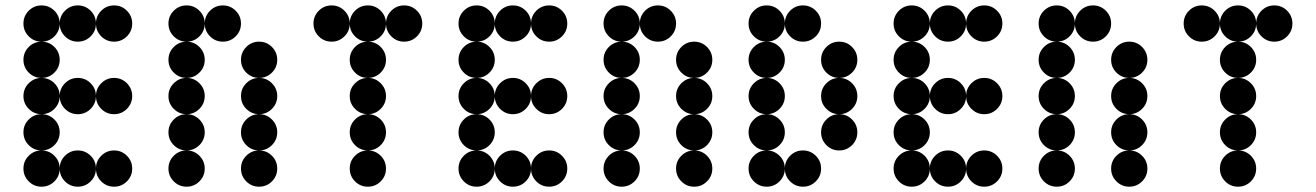

<svg xmlns="http://www.w3.org/2000/svg" viewBox="-20 -704 4962 724"><path d="M205.1 -615.2Q205.1 -586.9 185.1 -566.9Q165 -546.9 136.7 -546.9Q108.4 -546.9 88.4 -566.9Q68.4 -586.9 68.4 -615.2Q68.4 -643.6 88.4 -663.6Q108.4 -683.6 136.7 -683.6Q165 -683.6 185.1 -663.6Q205.1 -643.6 205.1 -615.2ZM341.8 -615.2Q341.8 -586.9 321.8 -566.9Q301.8 -546.9 273.4 -546.9Q245.1 -546.9 225.1 -566.9Q205.1 -586.9 205.1 -615.2Q205.1 -643.6 225.1 -663.6Q245.1 -683.6 273.4 -683.6Q301.8 -683.6 321.8 -663.6Q341.8 -643.6 341.8 -615.2ZM478.5 -615.2Q478.5 -586.9 458.5 -566.9Q438.5 -546.9 410.2 -546.9Q381.8 -546.9 361.8 -566.9Q341.8 -586.9 341.8 -615.2Q341.8 -643.6 361.8 -663.6Q381.8 -683.6 410.2 -683.6Q438.5 -683.6 458.5 -663.6Q478.5 -643.6 478.5 -615.2ZM205.1 -478.5Q205.1 -450.2 185.1 -430.2Q165 -410.2 136.7 -410.2Q108.4 -410.2 88.4 -430.2Q68.4 -450.2 68.4 -478.5Q68.4 -506.8 88.4 -526.9Q108.4 -546.9 136.7 -546.9Q165 -546.9 185.1 -526.9Q205.1 -506.8 205.1 -478.5ZM205.1 -341.8Q205.1 -313.5 185.1 -293.5Q165 -273.4 136.7 -273.4Q108.4 -273.4 88.4 -293.5Q68.4 -313.5 68.4 -341.8Q68.4 -370.1 88.4 -390.1Q108.4 -410.2 136.7 -410.2Q165 -410.2 185.1 -390.1Q205.1 -370.1 205.1 -341.8ZM341.8 -341.8Q341.8 -313.5 321.8 -293.5Q301.8 -273.4 273.4 -273.4Q245.1 -273.4 225.1 -293.5Q205.1 -313.5 205.1 -341.8Q205.1 -370.1 225.1 -390.1Q245.1 -410.2 273.4 -410.2Q301.8 -410.2 321.8 -390.1Q341.8 -370.1 341.8 -341.8ZM478.5 -341.8Q478.5 -313.5 458.5 -293.5Q438.5 -273.4 410.2 -273.4Q381.8 -273.4 361.8 -293.5Q341.8 -313.5 341.8 -341.8Q341.8 -370.1 361.8 -390.1Q381.8 -410.2 410.2 -410.2Q438.5 -410.2 458.5 -390.1Q478.5 -370.1 478.5 -341.8ZM205.1 -205.1Q205.1 -176.8 185.1 -156.7Q165 -136.7 136.7 -136.7Q108.4 -136.7 88.4 -156.7Q68.4 -176.8 68.4 -205.1Q68.4 -233.4 88.4 -253.4Q108.4 -273.4 136.7 -273.4Q165 -273.4 185.1 -253.4Q205.1 -233.4 205.1 -205.1ZM205.1 -68.4Q205.1 -40 185.1 -20Q165 0 136.7 0Q108.4 0 88.4 -20Q68.4 -40 68.4 -68.4Q68.4 -96.7 88.4 -116.7Q108.4 -136.7 136.7 -136.7Q165 -136.7 185.1 -116.7Q205.1 -96.7 205.1 -68.4ZM341.8 -68.4Q341.8 -40 321.8 -20Q301.8 0 273.4 0Q245.1 0 225.1 -20Q205.1 -40 205.1 -68.4Q205.1 -96.7 225.1 -116.7Q245.1 -136.7 273.4 -136.7Q301.8 -136.7 321.8 -116.7Q341.8 -96.7 341.8 -68.4ZM478.5 -68.4Q478.5 -40 458.5 -20Q438.5 0 410.2 0Q381.8 0 361.8 -20Q341.8 -40 341.8 -68.4Q341.8 -96.7 361.8 -116.7Q381.8 -136.7 410.2 -136.7Q438.5 -136.7 458.5 -116.7Q478.5 -96.7 478.5 -68.4Z M752 -615.2Q752 -586.9 731.9 -566.9Q711.9 -546.9 683.6 -546.9Q655.3 -546.9 635.3 -566.9Q615.2 -586.9 615.2 -615.2Q615.2 -643.6 635.3 -663.6Q655.3 -683.6 683.6 -683.6Q711.9 -683.6 731.9 -663.6Q752 -643.6 752 -615.2ZM888.7 -615.2Q888.7 -586.9 868.7 -566.9Q848.6 -546.9 820.3 -546.9Q792 -546.9 772 -566.9Q752 -586.9 752 -615.2Q752 -643.6 772 -663.6Q792 -683.6 820.3 -683.6Q848.6 -683.6 868.7 -663.6Q888.7 -643.6 888.7 -615.2ZM752 -478.5Q752 -450.2 731.9 -430.2Q711.9 -410.2 683.6 -410.2Q655.3 -410.2 635.3 -430.2Q615.2 -450.2 615.2 -478.5Q615.2 -506.8 635.3 -526.9Q655.3 -546.9 683.6 -546.9Q711.9 -546.9 731.9 -526.9Q752 -506.8 752 -478.5ZM1025.4 -478.5Q1025.4 -450.2 1005.4 -430.2Q985.4 -410.2 957 -410.2Q928.7 -410.2 908.7 -430.2Q888.7 -450.2 888.7 -478.5Q888.7 -506.8 908.7 -526.9Q928.7 -546.9 957 -546.9Q985.4 -546.9 1005.4 -526.9Q1025.4 -506.8 1025.4 -478.5ZM752 -341.8Q752 -313.5 731.9 -293.5Q711.9 -273.4 683.6 -273.4Q655.3 -273.4 635.3 -293.5Q615.2 -313.5 615.2 -341.8Q615.2 -370.1 635.3 -390.1Q655.3 -410.2 683.6 -410.2Q711.9 -410.2 731.9 -390.1Q752 -370.1 752 -341.8ZM1025.4 -341.8Q1025.4 -313.5 1005.4 -293.5Q985.4 -273.4 957 -273.4Q928.7 -273.4 908.7 -293.5Q888.7 -313.5 888.7 -341.8Q888.7 -370.1 908.7 -390.1Q928.7 -410.2 957 -410.2Q985.4 -410.2 1005.4 -390.1Q1025.4 -370.1 1025.4 -341.8ZM752 -205.1Q752 -176.8 731.9 -156.7Q711.9 -136.7 683.6 -136.7Q655.3 -136.7 635.3 -156.7Q615.2 -176.8 615.2 -205.1Q615.2 -233.4 635.3 -253.4Q655.3 -273.4 683.6 -273.4Q711.9 -273.4 731.9 -253.4Q752 -233.4 752 -205.1ZM1025.4 -205.1Q1025.4 -176.8 1005.4 -156.7Q985.4 -136.7 957 -136.7Q928.7 -136.7 908.7 -156.7Q888.7 -176.8 888.7 -205.1Q888.7 -233.4 908.7 -253.4Q928.7 -273.4 957 -273.4Q985.4 -273.4 1005.4 -253.4Q1025.4 -233.4 1025.4 -205.1ZM752 -68.4Q752 -40 731.9 -20Q711.9 0 683.6 0Q655.3 0 635.3 -20Q615.2 -40 615.2 -68.4Q615.2 -96.7 635.3 -116.7Q655.3 -136.7 683.6 -136.7Q711.9 -136.7 731.9 -116.7Q752 -96.7 752 -68.4ZM1025.4 -68.4Q1025.4 -40 1005.4 -20Q985.4 0 957 0Q928.7 0 908.7 -20Q888.7 -40 888.7 -68.4Q888.7 -96.7 908.7 -116.7Q928.7 -136.7 957 -136.7Q985.4 -136.7 1005.4 -116.7Q1025.4 -96.7 1025.4 -68.4Z M1298.8 -615.2Q1298.8 -586.9 1278.8 -566.9Q1258.8 -546.9 1230.5 -546.9Q1202.1 -546.9 1182.1 -566.9Q1162.1 -586.9 1162.1 -615.2Q1162.1 -643.6 1182.1 -663.6Q1202.1 -683.6 1230.5 -683.6Q1258.8 -683.6 1278.8 -663.6Q1298.8 -643.6 1298.8 -615.2ZM1435.5 -615.2Q1435.5 -586.9 1415.5 -566.9Q1395.5 -546.9 1367.2 -546.9Q1338.9 -546.9 1318.8 -566.9Q1298.8 -586.9 1298.8 -615.2Q1298.8 -643.6 1318.8 -663.6Q1338.9 -683.6 1367.2 -683.6Q1395.5 -683.6 1415.5 -663.6Q1435.5 -643.6 1435.5 -615.2ZM1572.3 -615.2Q1572.3 -586.9 1552.2 -566.9Q1532.2 -546.9 1503.9 -546.9Q1475.6 -546.9 1455.6 -566.9Q1435.5 -586.9 1435.5 -615.2Q1435.5 -643.6 1455.6 -663.6Q1475.6 -683.6 1503.9 -683.6Q1532.2 -683.6 1552.2 -663.6Q1572.3 -643.6 1572.3 -615.2ZM1435.5 -478.5Q1435.5 -450.2 1415.5 -430.2Q1395.5 -410.2 1367.2 -410.2Q1338.9 -410.2 1318.8 -430.2Q1298.8 -450.2 1298.8 -478.5Q1298.8 -506.8 1318.8 -526.9Q1338.9 -546.9 1367.2 -546.9Q1395.5 -546.9 1415.5 -526.9Q1435.5 -506.8 1435.5 -478.5ZM1435.5 -341.8Q1435.5 -313.5 1415.5 -293.5Q1395.5 -273.4 1367.2 -273.4Q1338.9 -273.4 1318.8 -293.5Q1298.8 -313.5 1298.8 -341.8Q1298.8 -370.1 1318.8 -390.1Q1338.9 -410.2 1367.2 -410.2Q1395.5 -410.2 1415.5 -390.1Q1435.5 -370.1 1435.5 -341.8ZM1435.5 -205.1Q1435.5 -176.8 1415.5 -156.7Q1395.5 -136.7 1367.2 -136.7Q1338.9 -136.7 1318.8 -156.7Q1298.8 -176.8 1298.8 -205.1Q1298.8 -233.4 1318.8 -253.4Q1338.9 -273.4 1367.2 -273.4Q1395.5 -273.4 1415.5 -253.4Q1435.5 -233.4 1435.5 -205.1ZM1435.5 -68.4Q1435.5 -40 1415.5 -20Q1395.5 0 1367.2 0Q1338.9 0 1318.8 -20Q1298.8 -40 1298.8 -68.4Q1298.8 -96.7 1318.8 -116.7Q1338.9 -136.7 1367.2 -136.7Q1395.5 -136.7 1415.5 -116.7Q1435.5 -96.7 1435.5 -68.4Z M1845.7 -615.2Q1845.7 -586.9 1825.7 -566.9Q1805.7 -546.9 1777.3 -546.9Q1749 -546.9 1729 -566.9Q1709 -586.9 1709 -615.2Q1709 -643.6 1729 -663.6Q1749 -683.6 1777.3 -683.6Q1805.7 -683.6 1825.7 -663.6Q1845.7 -643.6 1845.7 -615.2ZM1982.4 -615.2Q1982.4 -586.9 1962.4 -566.9Q1942.4 -546.9 1914.1 -546.9Q1885.7 -546.9 1865.7 -566.9Q1845.7 -586.9 1845.7 -615.2Q1845.7 -643.6 1865.7 -663.6Q1885.7 -683.6 1914.1 -683.6Q1942.4 -683.6 1962.4 -663.6Q1982.4 -643.6 1982.4 -615.2ZM2119.1 -615.2Q2119.1 -586.9 2099.1 -566.9Q2079.1 -546.9 2050.8 -546.9Q2022.5 -546.9 2002.4 -566.9Q1982.4 -586.9 1982.4 -615.2Q1982.4 -643.6 2002.4 -663.6Q2022.5 -683.6 2050.8 -683.6Q2079.1 -683.6 2099.1 -663.6Q2119.1 -643.6 2119.1 -615.2ZM1845.7 -478.5Q1845.7 -450.2 1825.7 -430.2Q1805.7 -410.2 1777.3 -410.2Q1749 -410.2 1729 -430.2Q1709 -450.2 1709 -478.5Q1709 -506.8 1729 -526.9Q1749 -546.9 1777.3 -546.9Q1805.7 -546.9 1825.7 -526.9Q1845.7 -506.8 1845.7 -478.5ZM1845.7 -341.8Q1845.7 -313.5 1825.7 -293.5Q1805.7 -273.4 1777.3 -273.4Q1749 -273.4 1729 -293.5Q1709 -313.5 1709 -341.8Q1709 -370.1 1729 -390.1Q1749 -410.2 1777.3 -410.2Q1805.7 -410.2 1825.7 -390.1Q1845.7 -370.1 1845.7 -341.8ZM1982.4 -341.8Q1982.4 -313.5 1962.4 -293.5Q1942.4 -273.4 1914.1 -273.4Q1885.7 -273.4 1865.7 -293.5Q1845.7 -313.5 1845.7 -341.8Q1845.7 -370.1 1865.7 -390.1Q1885.7 -410.2 1914.1 -410.2Q1942.4 -410.2 1962.4 -390.1Q1982.4 -370.1 1982.4 -341.8ZM2119.1 -341.8Q2119.1 -313.5 2099.1 -293.5Q2079.1 -273.4 2050.8 -273.4Q2022.5 -273.4 2002.4 -293.5Q1982.4 -313.5 1982.4 -341.8Q1982.4 -370.1 2002.4 -390.1Q2022.5 -410.2 2050.8 -410.2Q2079.1 -410.2 2099.1 -390.1Q2119.1 -370.1 2119.1 -341.8ZM1845.7 -205.1Q1845.7 -176.8 1825.7 -156.7Q1805.7 -136.7 1777.3 -136.7Q1749 -136.7 1729 -156.7Q1709 -176.8 1709 -205.1Q1709 -233.4 1729 -253.4Q1749 -273.4 1777.3 -273.4Q1805.7 -273.4 1825.7 -253.4Q1845.7 -233.4 1845.7 -205.1ZM1845.7 -68.4Q1845.7 -40 1825.7 -20Q1805.7 0 1777.3 0Q1749 0 1729 -20Q1709 -40 1709 -68.4Q1709 -96.7 1729 -116.7Q1749 -136.7 1777.3 -136.7Q1805.7 -136.7 1825.7 -116.7Q1845.7 -96.7 1845.7 -68.4ZM1982.4 -68.4Q1982.4 -40 1962.4 -20Q1942.4 0 1914.1 0Q1885.7 0 1865.7 -20Q1845.7 -40 1845.7 -68.4Q1845.7 -96.7 1865.7 -116.7Q1885.7 -136.7 1914.1 -136.7Q1942.4 -136.7 1962.4 -116.7Q1982.4 -96.7 1982.4 -68.4ZM2119.1 -68.4Q2119.1 -40 2099.1 -20Q2079.1 0 2050.8 0Q2022.5 0 2002.4 -20Q1982.4 -40 1982.4 -68.4Q1982.4 -96.7 2002.4 -116.7Q2022.5 -136.7 2050.8 -136.7Q2079.1 -136.7 2099.1 -116.7Q2119.1 -96.7 2119.1 -68.4Z M2392.6 -615.2Q2392.6 -586.9 2372.6 -566.9Q2352.5 -546.9 2324.2 -546.9Q2295.9 -546.9 2275.9 -566.9Q2255.9 -586.9 2255.9 -615.2Q2255.9 -643.6 2275.9 -663.6Q2295.9 -683.6 2324.2 -683.6Q2352.5 -683.6 2372.6 -663.6Q2392.6 -643.6 2392.6 -615.2ZM2529.3 -615.2Q2529.3 -586.9 2509.3 -566.9Q2489.3 -546.9 2460.9 -546.9Q2432.6 -546.9 2412.6 -566.9Q2392.6 -586.9 2392.6 -615.2Q2392.6 -643.6 2412.6 -663.6Q2432.6 -683.6 2460.9 -683.6Q2489.3 -683.6 2509.3 -663.6Q2529.3 -643.6 2529.3 -615.2ZM2392.6 -478.5Q2392.6 -450.2 2372.6 -430.2Q2352.5 -410.2 2324.2 -410.2Q2295.9 -410.2 2275.9 -430.2Q2255.9 -450.2 2255.9 -478.5Q2255.9 -506.8 2275.9 -526.9Q2295.9 -546.9 2324.2 -546.9Q2352.5 -546.9 2372.6 -526.9Q2392.6 -506.8 2392.6 -478.5ZM2666 -478.5Q2666 -450.2 2646 -430.2Q2626 -410.2 2597.7 -410.2Q2569.3 -410.2 2549.3 -430.2Q2529.3 -450.2 2529.3 -478.5Q2529.3 -506.8 2549.3 -526.9Q2569.3 -546.9 2597.7 -546.9Q2626 -546.9 2646 -526.9Q2666 -506.8 2666 -478.5ZM2392.6 -341.8Q2392.6 -313.5 2372.6 -293.5Q2352.5 -273.4 2324.2 -273.4Q2295.9 -273.4 2275.9 -293.5Q2255.9 -313.5 2255.9 -341.8Q2255.9 -370.1 2275.9 -390.1Q2295.9 -410.2 2324.2 -410.2Q2352.5 -410.2 2372.6 -390.1Q2392.6 -370.1 2392.6 -341.8ZM2666 -341.8Q2666 -313.5 2646 -293.5Q2626 -273.4 2597.7 -273.4Q2569.3 -273.4 2549.3 -293.5Q2529.3 -313.5 2529.3 -341.8Q2529.3 -370.1 2549.3 -390.1Q2569.3 -410.2 2597.7 -410.2Q2626 -410.2 2646 -390.1Q2666 -370.1 2666 -341.8ZM2392.6 -205.1Q2392.6 -176.8 2372.6 -156.7Q2352.5 -136.7 2324.2 -136.7Q2295.9 -136.7 2275.9 -156.7Q2255.9 -176.8 2255.9 -205.1Q2255.9 -233.4 2275.9 -253.4Q2295.9 -273.4 2324.2 -273.4Q2352.5 -273.4 2372.6 -253.4Q2392.6 -233.4 2392.6 -205.1ZM2666 -205.1Q2666 -176.8 2646 -156.7Q2626 -136.7 2597.7 -136.7Q2569.3 -136.7 2549.3 -156.7Q2529.3 -176.8 2529.3 -205.1Q2529.3 -233.4 2549.3 -253.4Q2569.3 -273.4 2597.7 -273.4Q2626 -273.4 2646 -253.4Q2666 -233.4 2666 -205.1ZM2392.6 -68.4Q2392.6 -40 2372.6 -20Q2352.5 0 2324.2 0Q2295.9 0 2275.9 -20Q2255.9 -40 2255.9 -68.4Q2255.9 -96.7 2275.9 -116.7Q2295.9 -136.7 2324.2 -136.7Q2352.5 -136.7 2372.6 -116.7Q2392.6 -96.7 2392.6 -68.4ZM2666 -68.4Q2666 -40 2646 -20Q2626 0 2597.7 0Q2569.3 0 2549.3 -20Q2529.3 -40 2529.3 -68.4Q2529.3 -96.7 2549.3 -116.7Q2569.3 -136.7 2597.7 -136.7Q2626 -136.7 2646 -116.7Q2666 -96.7 2666 -68.4Z M2939.5 -615.2Q2939.5 -586.9 2919.4 -566.9Q2899.4 -546.9 2871.1 -546.9Q2842.8 -546.9 2822.8 -566.9Q2802.7 -586.9 2802.7 -615.2Q2802.7 -643.6 2822.8 -663.6Q2842.8 -683.6 2871.1 -683.6Q2899.4 -683.6 2919.4 -663.6Q2939.5 -643.6 2939.5 -615.2ZM3076.2 -615.2Q3076.2 -586.9 3056.2 -566.9Q3036.1 -546.9 3007.8 -546.9Q2979.5 -546.9 2959.5 -566.9Q2939.5 -586.9 2939.5 -615.2Q2939.5 -643.6 2959.5 -663.6Q2979.5 -683.6 3007.8 -683.6Q3036.1 -683.6 3056.2 -663.6Q3076.2 -643.6 3076.2 -615.2ZM2939.5 -478.5Q2939.5 -450.2 2919.4 -430.2Q2899.4 -410.2 2871.1 -410.2Q2842.8 -410.2 2822.8 -430.2Q2802.7 -450.2 2802.7 -478.5Q2802.7 -506.8 2822.8 -526.9Q2842.8 -546.9 2871.1 -546.9Q2899.4 -546.9 2919.4 -526.9Q2939.5 -506.8 2939.5 -478.5ZM3212.9 -478.5Q3212.9 -450.2 3192.9 -430.2Q3172.9 -410.2 3144.5 -410.2Q3116.2 -410.2 3096.2 -430.2Q3076.2 -450.2 3076.2 -478.5Q3076.2 -506.8 3096.2 -526.9Q3116.2 -546.9 3144.5 -546.9Q3172.9 -546.9 3192.9 -526.9Q3212.9 -506.8 3212.9 -478.5ZM2939.5 -341.8Q2939.5 -313.5 2919.4 -293.5Q2899.4 -273.4 2871.1 -273.4Q2842.8 -273.4 2822.8 -293.5Q2802.7 -313.5 2802.7 -341.8Q2802.7 -370.1 2822.8 -390.1Q2842.8 -410.2 2871.1 -410.2Q2899.4 -410.2 2919.4 -390.1Q2939.5 -370.1 2939.5 -341.8ZM3212.9 -341.8Q3212.9 -313.5 3192.9 -293.5Q3172.9 -273.4 3144.5 -273.4Q3116.2 -273.4 3096.2 -293.5Q3076.2 -313.5 3076.2 -341.8Q3076.2 -370.1 3096.2 -390.1Q3116.2 -410.2 3144.5 -410.2Q3172.9 -410.2 3192.9 -390.1Q3212.9 -370.1 3212.9 -341.8ZM2939.5 -205.1Q2939.5 -176.8 2919.4 -156.7Q2899.4 -136.7 2871.1 -136.7Q2842.8 -136.7 2822.8 -156.7Q2802.7 -176.8 2802.7 -205.1Q2802.7 -233.4 2822.8 -253.4Q2842.8 -273.4 2871.1 -273.4Q2899.4 -273.4 2919.4 -253.4Q2939.5 -233.4 2939.5 -205.1ZM3212.9 -205.1Q3212.9 -176.8 3192.9 -156.7Q3172.9 -136.7 3144.5 -136.7Q3116.2 -136.7 3096.2 -156.7Q3076.2 -176.8 3076.2 -205.1Q3076.2 -233.4 3096.2 -253.4Q3116.2 -273.4 3144.5 -273.4Q3172.9 -273.4 3192.9 -253.4Q3212.9 -233.4 3212.9 -205.1ZM2939.5 -68.4Q2939.5 -40 2919.4 -20Q2899.4 0 2871.1 0Q2842.8 0 2822.8 -20Q2802.7 -40 2802.7 -68.4Q2802.7 -96.7 2822.8 -116.7Q2842.8 -136.7 2871.1 -136.7Q2899.4 -136.7 2919.4 -116.7Q2939.5 -96.7 2939.5 -68.4ZM3076.2 -68.4Q3076.2 -40 3056.2 -20Q3036.1 0 3007.8 0Q2979.5 0 2959.5 -20Q2939.5 -40 2939.5 -68.4Q2939.5 -96.7 2959.5 -116.7Q2979.5 -136.7 3007.8 -136.7Q3036.1 -136.7 3056.2 -116.7Q3076.2 -96.7 3076.2 -68.4Z M3486.3 -615.2Q3486.3 -586.9 3466.3 -566.9Q3446.3 -546.9 3418 -546.9Q3389.6 -546.9 3369.6 -566.9Q3349.6 -586.9 3349.6 -615.2Q3349.6 -643.6 3369.6 -663.6Q3389.6 -683.6 3418 -683.6Q3446.3 -683.6 3466.3 -663.6Q3486.3 -643.6 3486.3 -615.2ZM3623 -615.2Q3623 -586.9 3603 -566.9Q3583 -546.9 3554.7 -546.9Q3526.4 -546.9 3506.3 -566.9Q3486.3 -586.9 3486.3 -615.2Q3486.3 -643.6 3506.3 -663.6Q3526.4 -683.6 3554.7 -683.6Q3583 -683.6 3603 -663.6Q3623 -643.6 3623 -615.2ZM3759.8 -615.2Q3759.8 -586.9 3739.7 -566.9Q3719.7 -546.9 3691.4 -546.9Q3663.1 -546.9 3643.1 -566.9Q3623 -586.9 3623 -615.2Q3623 -643.6 3643.1 -663.6Q3663.1 -683.6 3691.4 -683.6Q3719.7 -683.6 3739.7 -663.6Q3759.8 -643.6 3759.8 -615.2ZM3486.3 -478.5Q3486.3 -450.2 3466.3 -430.2Q3446.3 -410.2 3418 -410.2Q3389.6 -410.2 3369.6 -430.2Q3349.6 -450.2 3349.6 -478.5Q3349.6 -506.8 3369.6 -526.9Q3389.6 -546.9 3418 -546.9Q3446.3 -546.9 3466.3 -526.9Q3486.3 -506.8 3486.3 -478.5ZM3486.3 -341.8Q3486.3 -313.5 3466.3 -293.5Q3446.3 -273.4 3418 -273.4Q3389.6 -273.4 3369.6 -293.5Q3349.6 -313.5 3349.6 -341.8Q3349.6 -370.1 3369.6 -390.1Q3389.6 -410.2 3418 -410.2Q3446.3 -410.2 3466.3 -390.1Q3486.3 -370.1 3486.3 -341.8ZM3623 -341.8Q3623 -313.5 3603 -293.5Q3583 -273.4 3554.7 -273.4Q3526.4 -273.4 3506.3 -293.5Q3486.3 -313.5 3486.3 -341.8Q3486.3 -370.1 3506.3 -390.1Q3526.4 -410.2 3554.7 -410.2Q3583 -410.2 3603 -390.1Q3623 -370.1 3623 -341.8ZM3759.8 -341.8Q3759.8 -313.5 3739.7 -293.5Q3719.7 -273.4 3691.4 -273.4Q3663.1 -273.4 3643.1 -293.5Q3623 -313.5 3623 -341.8Q3623 -370.1 3643.1 -390.1Q3663.1 -410.2 3691.4 -410.2Q3719.7 -410.2 3739.7 -390.1Q3759.8 -370.1 3759.8 -341.8ZM3486.3 -205.1Q3486.3 -176.8 3466.3 -156.7Q3446.3 -136.7 3418 -136.7Q3389.6 -136.7 3369.6 -156.7Q3349.6 -176.8 3349.6 -205.1Q3349.6 -233.4 3369.6 -253.4Q3389.6 -273.4 3418 -273.4Q3446.3 -273.4 3466.3 -253.4Q3486.3 -233.4 3486.3 -205.1ZM3486.3 -68.4Q3486.3 -40 3466.3 -20Q3446.3 0 3418 0Q3389.6 0 3369.6 -20Q3349.6 -40 3349.6 -68.4Q3349.6 -96.7 3369.6 -116.7Q3389.6 -136.7 3418 -136.7Q3446.3 -136.7 3466.3 -116.7Q3486.3 -96.7 3486.3 -68.4ZM3623 -68.4Q3623 -40 3603 -20Q3583 0 3554.7 0Q3526.4 0 3506.3 -20Q3486.3 -40 3486.3 -68.4Q3486.3 -96.7 3506.3 -116.7Q3526.4 -136.7 3554.7 -136.7Q3583 -136.7 3603 -116.7Q3623 -96.7 3623 -68.4ZM3759.8 -68.4Q3759.8 -40 3739.7 -20Q3719.7 0 3691.4 0Q3663.1 0 3643.1 -20Q3623 -40 3623 -68.4Q3623 -96.7 3643.1 -116.7Q3663.1 -136.7 3691.4 -136.7Q3719.7 -136.7 3739.7 -116.7Q3759.8 -96.7 3759.8 -68.4Z M4033.2 -615.2Q4033.2 -586.9 4013.2 -566.9Q3993.2 -546.9 3964.8 -546.9Q3936.5 -546.9 3916.5 -566.9Q3896.5 -586.9 3896.5 -615.2Q3896.5 -643.6 3916.5 -663.6Q3936.5 -683.6 3964.8 -683.6Q3993.2 -683.6 4013.2 -663.6Q4033.2 -643.6 4033.2 -615.2ZM4169.9 -615.2Q4169.9 -586.9 4149.9 -566.9Q4129.9 -546.9 4101.6 -546.9Q4073.2 -546.9 4053.2 -566.9Q4033.2 -586.9 4033.2 -615.2Q4033.2 -643.6 4053.2 -663.6Q4073.2 -683.6 4101.6 -683.6Q4129.9 -683.6 4149.9 -663.6Q4169.9 -643.6 4169.9 -615.2ZM4033.2 -478.5Q4033.2 -450.2 4013.2 -430.2Q3993.2 -410.2 3964.8 -410.2Q3936.5 -410.2 3916.5 -430.2Q3896.5 -450.2 3896.5 -478.5Q3896.5 -506.8 3916.5 -526.9Q3936.5 -546.9 3964.8 -546.9Q3993.2 -546.9 4013.2 -526.9Q4033.2 -506.8 4033.2 -478.5ZM4306.6 -478.5Q4306.6 -450.2 4286.6 -430.2Q4266.6 -410.2 4238.3 -410.2Q4210 -410.2 4189.9 -430.2Q4169.9 -450.2 4169.9 -478.5Q4169.9 -506.8 4189.9 -526.9Q4210 -546.9 4238.3 -546.9Q4266.6 -546.9 4286.6 -526.9Q4306.6 -506.8 4306.6 -478.5ZM4033.2 -341.8Q4033.2 -313.5 4013.2 -293.5Q3993.2 -273.4 3964.8 -273.4Q3936.5 -273.4 3916.5 -293.5Q3896.5 -313.5 3896.5 -341.8Q3896.5 -370.1 3916.5 -390.1Q3936.5 -410.2 3964.8 -410.2Q3993.2 -410.2 4013.2 -390.1Q4033.2 -370.1 4033.2 -341.8ZM4306.6 -341.8Q4306.6 -313.5 4286.6 -293.5Q4266.6 -273.4 4238.3 -273.4Q4210 -273.4 4189.9 -293.5Q4169.9 -313.5 4169.9 -341.8Q4169.9 -370.1 4189.9 -390.1Q4210 -410.2 4238.3 -410.2Q4266.6 -410.2 4286.6 -390.1Q4306.6 -370.1 4306.6 -341.8ZM4033.2 -205.1Q4033.2 -176.8 4013.2 -156.7Q3993.2 -136.7 3964.8 -136.7Q3936.5 -136.7 3916.5 -156.7Q3896.5 -176.8 3896.5 -205.1Q3896.5 -233.4 3916.5 -253.4Q3936.5 -273.4 3964.8 -273.4Q3993.2 -273.4 4013.2 -253.4Q4033.2 -233.4 4033.2 -205.1ZM4306.6 -205.1Q4306.6 -176.8 4286.6 -156.7Q4266.6 -136.7 4238.3 -136.7Q4210 -136.7 4189.9 -156.7Q4169.9 -176.8 4169.9 -205.1Q4169.9 -233.4 4189.9 -253.4Q4210 -273.4 4238.3 -273.4Q4266.6 -273.4 4286.6 -253.4Q4306.6 -233.4 4306.6 -205.1ZM4033.2 -68.4Q4033.2 -40 4013.2 -20Q3993.2 0 3964.8 0Q3936.5 0 3916.5 -20Q3896.5 -40 3896.5 -68.4Q3896.5 -96.7 3916.5 -116.7Q3936.5 -136.7 3964.8 -136.7Q3993.2 -136.7 4013.2 -116.7Q4033.2 -96.7 4033.2 -68.4ZM4306.6 -68.4Q4306.6 -40 4286.6 -20Q4266.6 0 4238.3 0Q4210 0 4189.9 -20Q4169.9 -40 4169.9 -68.4Q4169.9 -96.7 4189.9 -116.7Q4210 -136.7 4238.3 -136.7Q4266.6 -136.7 4286.6 -116.7Q4306.6 -96.7 4306.6 -68.4Z M4580.1 -615.2Q4580.1 -586.9 4560.1 -566.9Q4540 -546.9 4511.7 -546.9Q4483.4 -546.9 4463.4 -566.9Q4443.4 -586.9 4443.4 -615.2Q4443.4 -643.6 4463.4 -663.6Q4483.4 -683.6 4511.7 -683.6Q4540 -683.6 4560.1 -663.6Q4580.1 -643.6 4580.1 -615.2ZM4716.8 -615.2Q4716.8 -586.9 4696.8 -566.9Q4676.8 -546.9 4648.4 -546.9Q4620.1 -546.9 4600.1 -566.9Q4580.1 -586.9 4580.1 -615.2Q4580.1 -643.6 4600.1 -663.6Q4620.1 -683.6 4648.4 -683.6Q4676.8 -683.6 4696.8 -663.6Q4716.8 -643.6 4716.8 -615.2ZM4853.5 -615.2Q4853.5 -586.9 4833.5 -566.9Q4813.5 -546.9 4785.2 -546.9Q4756.8 -546.9 4736.8 -566.9Q4716.8 -586.9 4716.8 -615.2Q4716.8 -643.6 4736.8 -663.6Q4756.8 -683.6 4785.2 -683.6Q4813.5 -683.6 4833.5 -663.6Q4853.5 -643.6 4853.5 -615.2ZM4716.8 -478.5Q4716.8 -450.2 4696.8 -430.2Q4676.8 -410.2 4648.4 -410.2Q4620.1 -410.2 4600.1 -430.2Q4580.1 -450.2 4580.1 -478.5Q4580.1 -506.8 4600.1 -526.9Q4620.1 -546.9 4648.4 -546.9Q4676.8 -546.9 4696.8 -526.9Q4716.8 -506.8 4716.8 -478.5ZM4716.8 -341.8Q4716.8 -313.5 4696.8 -293.5Q4676.8 -273.4 4648.4 -273.4Q4620.1 -273.4 4600.1 -293.5Q4580.1 -313.5 4580.1 -341.8Q4580.1 -370.1 4600.1 -390.1Q4620.1 -410.2 4648.4 -410.2Q4676.8 -410.2 4696.8 -390.1Q4716.8 -370.1 4716.8 -341.8ZM4716.8 -205.1Q4716.8 -176.8 4696.8 -156.7Q4676.8 -136.7 4648.4 -136.7Q4620.1 -136.7 4600.1 -156.7Q4580.1 -176.8 4580.1 -205.1Q4580.1 -233.4 4600.1 -253.4Q4620.1 -273.4 4648.4 -273.4Q4676.8 -273.4 4696.8 -253.4Q4716.8 -233.4 4716.8 -205.1ZM4716.8 -68.4Q4716.8 -40 4696.8 -20Q4676.8 0 4648.4 0Q4620.1 0 4600.1 -20Q4580.1 -40 4580.1 -68.4Q4580.1 -96.7 4600.1 -116.7Q4620.1 -136.7 4648.4 -136.7Q4676.8 -136.7 4696.8 -116.7Q4716.8 -96.7 4716.8 -68.4Z"/></svg>

Font: DatDot
Style: Bold
Weight: 700
Designer: GGBot
Version: 1.00